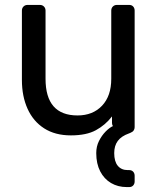

<svg xmlns="http://www.w3.org/2000/svg" viewBox="-20 -540 642 780"><path d="M495 220Q459 220 431 203.5Q403 187 387 156Q371 125 371 82Q371 55 382 33Q393 11 408.5 -5Q424 -21 439 -28Q437 -30 436 -33.5Q435 -37 435 -40V-67Q408 -32 369.5 -11Q331 10 268 10Q204 10 159.5 -18.5Q115 -47 92 -98Q69 -149 69 -215V-497Q69 -507 75.5 -513.5Q82 -520 92 -520H142Q152 -520 158.5 -513.5Q165 -507 165 -497V-220Q165 -71 295 -71Q357 -71 394.5 -110.5Q432 -150 432 -220V-497Q432 -507 438.5 -513.5Q445 -520 455 -520H505Q515 -520 521 -513.5Q527 -507 527 -497V-23Q527 -16 523 -10Q519 -4 509 0L504 2Q473 13 458.5 32.5Q444 52 444 82Q444 116 458.5 133.5Q473 151 499 151H505Q515 151 521 157.5Q527 164 527 174V197Q527 207 521 213.5Q515 220 505 220Z"/></svg>

Font: RubikRegular
Style: Regular
Weight: 400
Designer: Hubert and Fischer
Foundry: Hubert and Fischer
Version: Version 2.300;gftools[0.9.30]